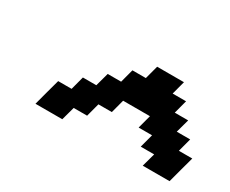

<svg xmlns="http://www.w3.org/2000/svg" viewBox="-68 -1075 928 775"><g transform="rotate(30 396.0 -687.5)"><path d="M633.8 -500H758.8Q764.2 -520.5 775.4 -562.3Q786.6 -604 792.5 -625H730L746.6 -687.5H684.1L701.2 -750H638.7L655.3 -812.5H592.8L609.4 -875H484.4L467.8 -812.5H405.3L388.7 -750H326.2L309.1 -687.5H246.6L230 -625H167.5Q161.6 -604 150.4 -562.3Q139.2 -520.5 133.8 -500H258.8L275.9 -562.5H338.4L355 -625H417.5L434.1 -687.5H559.1L542.5 -625H605L588.4 -562.5H650.9Z"/></g></svg>

Font: Faithful 32x
Style: Oblique
Weight: 400
Foundry: Faithful Resource Pack
Version: Version 1.0; January 27, 2023